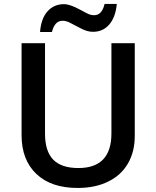

<svg xmlns="http://www.w3.org/2000/svg" viewBox="-20 -930 782 960"><path d="M653.8 -713.9V-252Q654.3 -172.9 620.1 -113.3Q585.9 -53.7 521.5 -22.5Q457 9.8 368.2 9.8Q235.4 9.8 161.6 -60.5Q87.9 -130.9 87.9 -253.9V-713.9H205.1V-262.2Q205.1 -173.8 246.1 -131.8Q287.1 -89.8 372.1 -89.8Q537.1 -89.8 537.1 -263.2V-713.9ZM443.8 -771Q414.6 -771 380.4 -790Q345.7 -808.6 327.6 -817.4Q309.6 -826.2 293 -826.2Q253.4 -826.2 239.7 -770H180.2Q185.5 -837.9 217.8 -873.5Q250 -909.2 299.8 -909.2Q330.1 -909.2 379.9 -881.8Q399.4 -871.1 417 -862.3Q434.6 -853.5 451.2 -854Q489.7 -854 502.9 -910.2H564Q558.1 -844.7 526.4 -807.6Q494.6 -770.5 443.8 -771Z"/></svg>

Font: OpenSans-Semibold
Style: Regular
Weight: 600
Foundry: Ascender Corporation
Version: Version 1.10